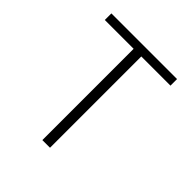

<svg xmlns="http://www.w3.org/2000/svg" viewBox="-157 -671 763 763"><g transform="rotate(45 224.5 -290.0)"><path d="M36 -528H198V-15H241V-528H405V-565H36Z"/></g></svg>

Font: Charger Sport
Style: HLNrw
Weight: 100
Designer: Jasper
Foundry: Cannot Into Space Fonts
Version: Version 1.1